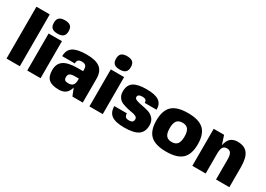

<svg xmlns="http://www.w3.org/2000/svg" viewBox="-5 -1483 3110 2246"><g transform="rotate(30 1550.0 -359.5)"><path d="M230 -700V0H50V-700Z M510 0H330V-500H510ZM344 -708.5Q368 -730 420 -730Q472 -730 496 -708.5Q520 -687 520 -640Q520 -593 496 -571.5Q472 -550 420 -550Q368 -550 344 -571.5Q320 -593 320 -640Q320 -687 344 -708.5Z M580 -150Q580 -239 639.5 -279.5Q699 -320 830 -320H900V-340Q900 -377 884.5 -393.5Q869 -410 834 -410Q800 -410 785 -396Q770 -382 770 -350H600Q600 -434 657 -472Q714 -510 840 -510Q966 -510 1023 -465Q1080 -420 1080 -320V0H940L900 -100Q874 10 760 10Q666 10 623 -28Q580 -66 580 -150ZM850 -220Q802 -220 781 -207Q760 -194 760 -160Q760 -132 774 -121Q788 -110 820 -110Q862 -110 881 -131.5Q900 -153 900 -200V-220Z M1350 0H1170V-500H1350ZM1184 -708.5Q1208 -730 1260 -730Q1312 -730 1336 -708.5Q1360 -687 1360 -640Q1360 -593 1336 -571.5Q1312 -550 1260 -550Q1208 -550 1184 -571.5Q1160 -593 1160 -640Q1160 -687 1184 -708.5Z M1590 -369Q1590 -348 1621 -336.5Q1652 -325 1696 -317.5Q1740 -310 1784 -297Q1828 -284 1859 -249.5Q1890 -215 1890 -159Q1890 -70 1831.5 -29.5Q1773 11 1644 11Q1526 11 1473 -27Q1420 -65 1420 -149H1590Q1590 -118 1604 -103.5Q1618 -89 1650 -89Q1682 -89 1696 -101Q1710 -113 1710 -139Q1710 -160 1688.5 -172Q1667 -184 1635 -188.5Q1603 -193 1565 -202.5Q1527 -212 1495 -225.5Q1463 -239 1441.5 -270.5Q1420 -302 1420 -349Q1420 -433 1474.5 -471Q1529 -509 1650 -509Q1766 -509 1818 -473.5Q1870 -438 1870 -359H1710Q1710 -385 1696 -397Q1682 -409 1650 -409Q1590 -409 1590 -369Z M1996.5 -448Q2063 -510 2210 -510Q2357 -510 2423.5 -448Q2490 -386 2490 -250Q2490 -114 2423.5 -52Q2357 10 2210 10Q2063 10 1996.5 -52Q1930 -114 1930 -250Q1930 -386 1996.5 -448ZM2134 -349Q2110 -318 2110 -250Q2110 -182 2134 -151Q2158 -120 2210 -120Q2262 -120 2286 -151Q2310 -182 2310 -250Q2310 -318 2286 -349Q2262 -380 2210 -380Q2158 -380 2134 -349Z M2700 -500 2739 -382Q2752 -448 2786.5 -479Q2821 -510 2880 -510Q2974 -510 3017 -453Q3060 -396 3060 -270V0H2880V-270Q2880 -328 2863.5 -354Q2847 -380 2810 -380Q2773 -380 2756.5 -354Q2740 -328 2740 -270V0H2560V-500Z"/></g></svg>

Font: Fivo Sans Modern Heavy
Style: Regular
Weight: 900
Designer: Alexander Slobzheninov
Foundry: Alexander Slobzheninov
Version: 1.0